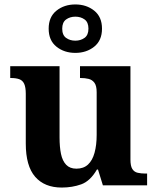

<svg xmlns="http://www.w3.org/2000/svg" viewBox="-20 -834 707 864"><path d="M258 10Q180.4 10 138.2 -38.5Q96 -87 96 -188V-412Q96 -441 89 -456.5Q82 -472 67 -477.5Q52 -483 28 -483H26V-536H248V-216Q248 -172.6 254.5 -141.3Q261 -110 277.8 -92.5Q294.6 -75 323.8 -75Q356 -75 376 -93.5Q396 -112 405.5 -146.7Q415 -181.4 415 -227V-419Q415 -447.9 405 -461.5Q395 -475 378.8 -479Q362.7 -483 342.6 -483H340V-536H567V-115.6Q567 -87 575.5 -73.5Q584 -60 599.7 -56.5Q615.4 -53 634 -53H642V0H443L421 -71H416.1Q386 -19 345.5 -4.5Q305 10 258 10ZM319 -596Q269 -596 234 -624Q199 -652 199 -705Q199 -758 234 -786Q269 -814 319 -814Q369 -814 404 -786Q439 -758 439 -705Q439 -652 404 -624Q369 -596 319 -596ZM318.9 -651Q343 -651 360.5 -663.6Q378 -676.3 378 -705.1Q378 -734 360.6 -746.5Q343.2 -759 319.1 -759Q295 -759 277.5 -746.4Q260 -733.7 260 -704.9Q260 -676 277.4 -663.5Q294.8 -651 318.9 -651Z"/></svg>

Font: Noto Serif Armenian
Style: Regular
Weight: 400
Designer: Monotype Design Team
Foundry: Monotype Imaging Inc.
Version: Version 2.007